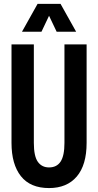

<svg xmlns="http://www.w3.org/2000/svg" viewBox="-20 -957 504 986"><path d="M231.9 8.8Q135.7 8.8 87.4 -52.2Q39.1 -113.3 39.1 -223.1V-729H153.8V-223.1Q153.8 -154.8 174.3 -126Q194.8 -97.2 231.9 -97.2Q271.5 -97.2 291.3 -127.2Q311 -157.2 311 -223.1V-729H424.8V-223.1Q424.8 -109.9 374.3 -50.5Q323.7 8.8 231.9 8.8ZM92.8 -793.9 172.9 -937H291L371.1 -793.9H271L231.9 -876L192.9 -793.9Z"/></svg>

Font: Lumene Sans Condensed
Style: Bold
Weight: 600
Width: 3
Designer: Deni Anggara
Version: Version 1.003;Glyphs 3.1.2 (3151)